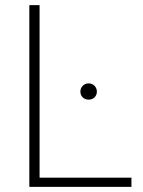

<svg xmlns="http://www.w3.org/2000/svg" viewBox="-20 -731 561 751"><path d="M494.1 -36.1V0H117.2V-36.1ZM134.8 -710.9V0H94.7V-710.9ZM294.4 -372.6Q294.4 -385.7 303.5 -395.3Q312.5 -404.8 326.7 -404.8Q340.8 -404.8 349.9 -395.3Q358.9 -385.7 358.9 -372.6Q358.9 -359.4 349.9 -350.3Q340.8 -341.3 326.7 -341.3Q312.5 -341.3 303.5 -350.3Q294.4 -359.4 294.4 -372.6Z"/></svg>

Font: Roboto ExtraLight
Style: Regular
Weight: 250
Designer: Christian Robertson
Foundry: Google
Version: Version 3.009; 2024